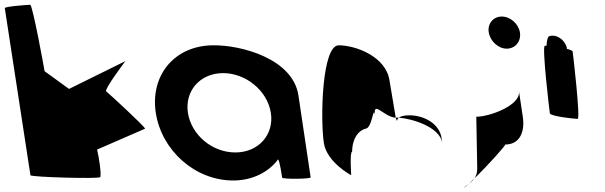

<svg xmlns="http://www.w3.org/2000/svg" viewBox="-99 -745 2524 801"><path d="M28 -14C29 -6 312 2 319 -6C325 -13 314 -91 306 -121L506 -208C510 -213 353 -357 344 -364C335 -372 424 -490 424 -490L189 -374L87 -448C86 -456 37 -725 27 -725C16 -725 -80 -718 -79 -711Z M551 -274C575 -118 714 8 874 8C955 8 1023 -28 1061 -80C1068 -76 1078 -4 1078 -4C1079 3 1198 2 1197 -5L1146 -347C1123 -500 907 -558 788 -556C628 -554 527 -430 551 -274ZM685 -274C671 -366 736 -440 832 -440C927 -440 1017 -366 1031 -274C1045 -184 980 -109 883 -109C784 -109 699 -184 685 -274Z M1252 -149C1264 -68 1366 -14 1366 -14C1367 -6 1359 -112 1370 -112C1371 -171 1398 -200 1425 -208C1455 -208 1458 -314 1466 -261C1455 -331 1503 -256 1552 -254C1548 -281 1536 -346 1526 -409C1511 -510 1384 -556 1314 -556C1244 -556 1237 -250 1252 -149ZM1552 -254C1554 -246 1556 -242 1557 -241C1558 -237 1555 -246 1565 -254ZM1565 -254C1621 -250 1736 -215 1746 -149L1743 -170C1734 -228 1672 -264 1608 -264C1584 -264 1572 -259 1565 -254Z M1838 36C1838 38 1846 32 1858 21C1851 26 1844 31 1838 36ZM1858 21C1866 15 1874 8 1881 -1C1872 7 1864 15 1858 21ZM1881 -1C1934 -53 2015 -142 2008 -142C2067 -142 2092 -191 2082 -258L2066 -365C2075 -306 1944 -258 1888 -258L1892 -41C1892 -24 1887 -11 1881 -1ZM1940 -610C1946 -573 1980 -542 2015 -542C2051 -542 2076 -573 2070 -610C2064 -646 2030 -676 1994 -676C1959 -676 1934 -646 1940 -610Z M2195 -272C2197 -260 2298 -249 2311 -249C2323 -249 2292 -518 2290 -530C2289 -534 2279 -538 2266 -541C2266 -548 2263 -556 2258 -564C2244 -588 2215 -602 2193 -594C2187 -594 2182 -578 2181 -554H2174C2161 -554 2193 -284 2195 -272Z"/></svg>

Font: Ampere
Style: SCRevIta
Weight: 400
Version: Version 1